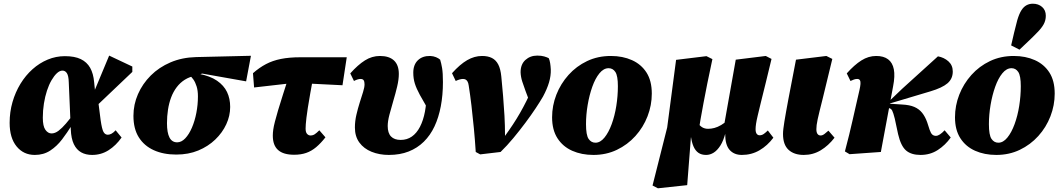

<svg xmlns="http://www.w3.org/2000/svg" viewBox="-20 -820 5734 1036"><path d="M168 16Q107 16 69.5 -30Q32 -76 32 -157Q32 -216 47.5 -269.5Q63 -323 90.5 -368Q118 -413 155.5 -446.5Q193 -480 237.5 -498.5Q282 -517 330 -517Q383 -517 416 -501Q449 -485 466.5 -454Q484 -423 488 -376L494 -318L506 -305L523 -172Q530 -123 538.5 -108Q547 -93 562 -93Q571 -93 581.5 -98.5Q592 -104 604 -117L636 -78Q606 -35 566 -9.5Q526 16 477 16Q443 16 418 2Q393 -12 378.5 -42Q364 -72 362 -121L351 -377Q350 -411 341 -425Q332 -439 317 -439Q302 -439 287 -425Q272 -411 258 -387Q244 -363 233.5 -331Q223 -299 217 -261.5Q211 -224 211 -185Q211 -139 225 -119.5Q239 -100 258 -100Q277 -100 296 -114.5Q315 -129 336 -153.5Q357 -178 379 -206L393 -145H368Q343 -105 315 -68Q287 -31 251 -7.5Q215 16 168 16ZM488 -236 461 -261 569 -520 694 -461V-432Z M931 14Q862 14 810 -9.5Q758 -33 729 -79Q700 -125 700 -195Q700 -256 724.5 -312Q749 -368 793.5 -412.5Q838 -457 900 -483.5Q962 -510 1038 -512L1334 -519L1308 -381L1071 -423L1037 -412Q1003 -406 977.5 -390Q952 -374 933.5 -349.5Q915 -325 903.5 -294.5Q892 -264 886.5 -228.5Q881 -193 881 -155Q881 -104 894.5 -78Q908 -52 936 -52Q959 -52 979.5 -73.5Q1000 -95 1015.5 -131Q1031 -167 1039.5 -211Q1048 -255 1048 -300Q1048 -331 1041 -353.5Q1034 -376 1023.5 -391Q1013 -406 1002 -414L1052 -422Q1114 -410 1151 -384.5Q1188 -359 1205 -323.5Q1222 -288 1222 -243Q1222 -195 1201 -149.5Q1180 -104 1141.5 -67Q1103 -30 1050 -8Q997 14 931 14Z M1351 -348 1345 -425Q1379 -455 1415 -474Q1451 -493 1496 -502Q1541 -511 1601 -511H1851L1828 -360L1608 -371H1553ZM1567 15Q1509 15 1480.5 -10.5Q1452 -36 1452 -88Q1452 -103 1454.5 -121Q1457 -139 1463.5 -164Q1470 -189 1480.5 -225Q1491 -261 1507.5 -312Q1524 -363 1547 -435L1675 -431Q1663 -366 1654.5 -318.5Q1646 -271 1641 -238.5Q1636 -206 1633.5 -185Q1631 -164 1630 -150Q1629 -136 1629 -126Q1629 -106 1637 -97.5Q1645 -89 1655 -89Q1668 -89 1678 -95.5Q1688 -102 1703 -117L1736 -79Q1711 -47 1686 -26Q1661 -5 1632.5 5Q1604 15 1567 15Z M2078 16Q2027 16 1985 -1Q1943 -18 1919 -51Q1895 -84 1895 -132Q1895 -166 1903 -200.5Q1911 -235 1921 -266.5Q1931 -298 1939 -323.5Q1947 -349 1947 -365Q1947 -379 1942.5 -386.5Q1938 -394 1925 -394Q1918 -394 1908.5 -391Q1899 -388 1890 -383L1870 -424Q1911 -470 1949 -494Q1987 -518 2030 -518Q2080 -518 2106 -493.5Q2132 -469 2132 -421Q2132 -391 2123 -353Q2114 -315 2102 -275Q2090 -235 2081 -200Q2072 -165 2072 -140Q2072 -102 2090 -83.5Q2108 -65 2142 -65Q2176 -65 2202 -83Q2228 -101 2246 -135.5Q2264 -170 2273 -218Q2282 -266 2282 -326Q2282 -338 2282 -350Q2282 -362 2282 -374L2312 -351L2295 -221Q2264 -274 2245.5 -308Q2227 -342 2218.5 -369Q2210 -396 2210 -428Q2210 -471 2235 -495Q2260 -519 2302 -518Q2319 -517 2332.5 -511.5Q2346 -506 2355 -498Q2361 -479 2365.5 -452.5Q2370 -426 2370 -377Q2370 -307 2358.5 -246.5Q2347 -186 2324.5 -138Q2302 -90 2267 -55.5Q2232 -21 2185 -2.5Q2138 16 2078 16Z M2547 0Q2543 -64 2537 -127Q2531 -190 2524 -249.5Q2517 -309 2509 -359Q2507 -373 2502.5 -380.5Q2498 -388 2492 -391Q2486 -394 2478 -394Q2470 -394 2459.5 -391Q2449 -388 2439 -383L2419 -425Q2462 -473 2501 -495.5Q2540 -518 2581 -518Q2613 -518 2634.5 -507Q2656 -496 2668.5 -472Q2681 -448 2685 -407Q2690 -356 2694.5 -303Q2699 -250 2702 -196Q2705 -142 2705 -87L2703 -84Q2727 -117 2747.5 -148Q2768 -179 2786 -210.5Q2804 -242 2820.5 -275Q2837 -308 2851 -342Q2857 -355 2861.5 -367.5Q2866 -380 2870 -390L2845 -251L2815 -331Q2806 -355 2798 -380Q2790 -405 2789 -430Q2789 -473 2815 -496.5Q2841 -520 2879 -520Q2901 -520 2916.5 -515.5Q2932 -511 2941 -506Q2946 -495 2948.5 -479.5Q2951 -464 2952 -445Q2953 -411 2942.5 -375.5Q2932 -340 2910 -299Q2895 -273 2870.5 -236Q2846 -199 2815 -157.5Q2784 -116 2750 -75Q2716 -34 2681 0L2571 13Z M3182 16Q3118 16 3067.5 -6.5Q3017 -29 2988 -74Q2959 -119 2959 -187Q2959 -250 2982 -309Q3005 -368 3047.5 -415.5Q3090 -463 3148 -490.5Q3206 -518 3276 -518Q3340 -518 3390 -495.5Q3440 -473 3468.5 -428.5Q3497 -384 3497 -315Q3497 -252 3474 -192.5Q3451 -133 3408.5 -86Q3366 -39 3308.5 -11.5Q3251 16 3182 16ZM3193 -50Q3219 -50 3241.5 -77.5Q3264 -105 3280.5 -150Q3297 -195 3305.5 -248.5Q3314 -302 3314 -355Q3314 -411 3300.5 -431.5Q3287 -452 3264 -452Q3237 -452 3214.5 -424.5Q3192 -397 3176 -352Q3160 -307 3151 -254Q3142 -201 3142 -150Q3142 -91 3156 -70.5Q3170 -50 3193 -50Z M3530 196 3501 181 3580 -132 3628 -497 3792 -517 3824 -501Q3808 -428 3796.5 -369.5Q3785 -311 3776 -264Q3767 -217 3760 -176Q3753 -135 3747 -96L3708 -78L3688 179ZM3790 16Q3765 16 3748.5 4.5Q3732 -7 3722 -30Q3712 -53 3708 -86L3745 -158Q3755 -142 3768.5 -133.5Q3782 -125 3801 -125Q3817 -125 3834.5 -129.5Q3852 -134 3871.5 -145.5Q3891 -157 3911 -175L3922 -105H3895Q3884 -61 3867 -34.5Q3850 -8 3830.5 4Q3811 16 3790 16ZM3983 16Q3941 16 3917 -11Q3893 -38 3893 -97Q3893 -105 3893.5 -115.5Q3894 -126 3896 -138H3886L3950 -498L4112 -518L4143 -502L4112 -374Q4096 -310 4085.5 -267Q4075 -224 4068.5 -196.5Q4062 -169 4059.5 -152Q4057 -135 4057 -123Q4057 -106 4063 -98Q4069 -90 4079 -90Q4091 -90 4101.5 -97.5Q4112 -105 4123 -116L4153 -77Q4121 -34 4078 -9Q4035 16 3983 16Z M4317 16Q4265 16 4235 -11.5Q4205 -39 4205 -97Q4205 -110 4207 -126Q4209 -142 4212.5 -164.5Q4216 -187 4221.5 -217Q4227 -247 4234 -285L4275 -498L4439 -518L4471 -502L4440 -374Q4428 -323 4418.5 -285.5Q4409 -248 4402.5 -221.5Q4396 -195 4392 -176.5Q4388 -158 4386.5 -145.5Q4385 -133 4385 -123Q4385 -106 4391 -97.5Q4397 -89 4408 -89Q4418 -89 4428.5 -97Q4439 -105 4450 -115L4483 -77Q4450 -34 4408.5 -9Q4367 16 4317 16Z M4539 -3Q4552 -52 4562 -93Q4572 -134 4580.5 -171.5Q4589 -209 4598 -248.5Q4607 -288 4618 -336Q4622 -354 4623 -367Q4624 -380 4620 -387Q4616 -394 4605 -394Q4597 -394 4588 -391Q4579 -388 4569 -383L4549 -424Q4590 -470 4628 -494Q4666 -518 4708 -518Q4748 -518 4772 -500Q4796 -482 4803 -446Q4810 -410 4799 -354L4733 0L4564 12ZM4947 16Q4897 16 4869 -8Q4841 -32 4826 -96L4808 -180Q4800 -212 4794 -223.5Q4788 -235 4775 -237L4758 -240V-276H4780L4848 -341L5041 -516Q5074 -510 5097.5 -489Q5121 -468 5121 -434Q5121 -395 5092.5 -370.5Q5064 -346 5000 -327L4779 -261L4786 -260L4848 -256Q4888 -254 4913.5 -243Q4939 -232 4955.5 -211.5Q4972 -191 4983 -160L4996 -120Q5003 -100 5011 -93.5Q5019 -87 5030 -87Q5040 -87 5052 -95Q5064 -103 5077 -117L5110 -78Q5081 -37 5040 -10.5Q4999 16 4947 16Z M5356 16Q5292 16 5241.5 -6.5Q5191 -29 5162 -74Q5133 -119 5133 -187Q5133 -250 5156 -309Q5179 -368 5221.5 -415.5Q5264 -463 5322 -490.5Q5380 -518 5450 -518Q5514 -518 5564 -495.5Q5614 -473 5642.5 -428.5Q5671 -384 5671 -315Q5671 -252 5648 -192.5Q5625 -133 5582.5 -86Q5540 -39 5482.5 -11.5Q5425 16 5356 16ZM5367 -50Q5393 -50 5415.5 -77.5Q5438 -105 5454.5 -150Q5471 -195 5479.5 -248.5Q5488 -302 5488 -355Q5488 -411 5474.5 -431.5Q5461 -452 5438 -452Q5411 -452 5388.5 -424.5Q5366 -397 5350 -352Q5334 -307 5325 -254Q5316 -201 5316 -150Q5316 -91 5330 -70.5Q5344 -50 5367 -50ZM5436 -575Q5444 -610 5452 -644Q5460 -678 5469 -711Q5479 -745 5491 -764Q5503 -783 5518.5 -791.5Q5534 -800 5553 -800Q5583 -800 5603 -782.5Q5623 -765 5623 -735Q5623 -710 5611.5 -689Q5600 -668 5577 -645Q5553 -620 5530 -598.5Q5507 -577 5481 -552Z"/></svg>

Font: Source Serif 4 Black
Style: Italic
Weight: 900
Italic angle: -12°
Designer: Frank Grießhammer
Foundry: Adobe Systems Incorporated
Version: Version 4.004;hotconv 1.0.116;makeotfexe 2.5.65601